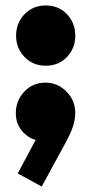

<svg xmlns="http://www.w3.org/2000/svg" viewBox="-20 -512 331 704"><path d="M45 124 123 -22 177 -37Q168 -20 156 -8.5Q144 3 129 3Q95 3 66.5 -25.5Q38 -54 38 -97Q38 -143 69 -176Q100 -209 147 -209Q191 -209 223.5 -176.5Q256 -144 256 -97Q256 -78 249 -53Q242 -28 220 12L133 172ZM148 -271Q101 -271 70 -303Q39 -335 39 -381Q39 -428 70 -460Q101 -492 148 -492Q195 -492 225.5 -460Q256 -428 256 -381Q256 -335 225.5 -303Q195 -271 148 -271Z"/></svg>

Font: Outfit Thin Black
Style: Regular
Weight: 900
Version: Version 1.100;gftools[0.9.27]